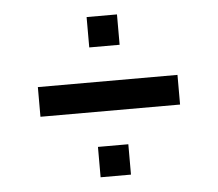

<svg xmlns="http://www.w3.org/2000/svg" viewBox="-41 -526 621 548"><g transform="rotate(-5 270.0 -252.5)"><path d="M70 -210V-295H470V-210ZM226 -23V-110H313V-23ZM226 -395V-482H313V-395Z"/></g></svg>

Font: Saira Thin Medium
Style: Regular
Weight: 500
Version: Version 1.101